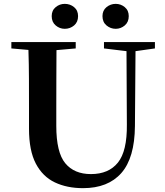

<svg xmlns="http://www.w3.org/2000/svg" viewBox="-20 -960 858 999"><path d="M316.9 -810.1Q290.5 -810.1 269.8 -827.6Q249 -845.2 249 -876Q249 -905.8 269.8 -922.9Q290.5 -939.9 316.9 -939.9Q344.7 -939.9 365.5 -922.9Q386.2 -905.8 386.2 -876Q386.2 -845.2 365.5 -827.6Q344.7 -810.1 316.9 -810.1ZM582 -810.1Q555.2 -810.1 534.2 -827.6Q513.2 -845.2 513.2 -876Q513.2 -905.8 534.2 -922.9Q555.2 -939.9 582 -939.9Q608.4 -939.9 629.2 -922.9Q649.9 -905.8 649.9 -876Q649.9 -845.2 629.2 -827.6Q608.4 -810.1 582 -810.1ZM521 -708V-741.2H786.1V-708L685.1 -693.8L682.1 -304.2Q680.7 -138.2 611.3 -59.6Q542 19 412.1 19Q328.6 19 265.4 -11Q202.1 -41 166.5 -108.6Q130.9 -176.3 130.9 -290V-400.9Q130.9 -475.1 130.6 -550Q130.4 -625 127.9 -700.2L39.1 -708V-741.2H374V-708L273.9 -699.2Q273.4 -624.5 273.2 -550.3Q272.9 -476.1 272.9 -400.9V-305.2Q272.9 -167 319.6 -110.6Q366.2 -54.2 453.1 -54.2Q545.4 -54.2 593.5 -114Q641.6 -173.8 640.1 -312L638.2 -693.8Z"/></svg>

Font: Source Han Serif TW
Style: Bold
Weight: 700
Designer: Ryoko NISHIZUKA Ë•øÂ°öÊ∂ºÂ≠ê (kana & ideographs); Frank Grie√ühammer (Latin, Greek & Cyrillic); Wenlong ZHANG Âº†ÊñáÈæô 
Foundry: Adobe
Version: Version 2.003;hotconv 1.1.1;makeotfexe 2.6.0